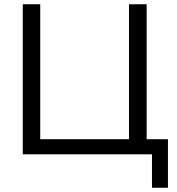

<svg xmlns="http://www.w3.org/2000/svg" viewBox="-20 -725 831 902"><path d="M694 157V0H87V-705H169V-71H586V-705H669V-71H769V157Z"/></svg>

Font: NunitoSans1
Style: Book
Weight: 400
Designer: Vernon Adams
Foundry: Vernon Adams
Version: Version 3.101;gftools[0.9.27]